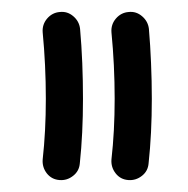

<svg xmlns="http://www.w3.org/2000/svg" viewBox="-20 -716 317 323"><path d="M195.8 -413.1Q182.6 -414.1 174.6 -424.3Q166.5 -434.6 167.5 -447.8Q172.9 -495.1 172.9 -549.8Q172.9 -606.4 167.5 -661.6Q166.5 -674.8 175 -684.8Q183.6 -694.8 196.3 -695.8Q209 -697.3 219 -688.7Q229 -680.2 230.5 -667.5Q232.9 -639.6 234.1 -609.9Q235.4 -580.1 235.4 -549.8Q235.4 -491.2 230 -441.4Q229 -428.2 218.8 -420.2Q208.5 -412.1 195.8 -413.1ZM80.1 -413.1Q66.9 -414.1 58.8 -424.3Q50.8 -434.6 51.8 -447.8Q57.1 -495.1 57.1 -549.8Q57.1 -606.4 51.8 -661.6Q50.8 -674.8 59.3 -684.8Q67.9 -694.8 80.6 -695.8Q93.3 -697.3 103.3 -688.7Q113.3 -680.2 114.7 -667.5Q117.2 -639.6 118.4 -609.9Q119.6 -580.1 119.6 -549.8Q119.6 -491.2 114.3 -441.4Q113.3 -428.2 103 -420.2Q92.8 -412.1 80.1 -413.1Z"/></svg>

Font: Mikhak Bold
Style: Regular
Weight: 700
Designer: Amin Abedi
Version: Version 3.3